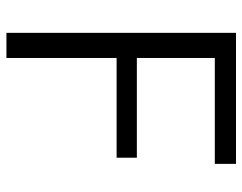

<svg xmlns="http://www.w3.org/2000/svg" viewBox="-100 -670 770 611"><g transform="rotate(90 285.5 -365.0)"><path d="M502 -663.1H165V-415H482.4V-350.6H165V0H85V-730.5H502Z"/></g></svg>

Font: Mgen+ 1c regular
Style: Regular
Weight: 400
Designer: [Source Han Sans]
Ryoko NISHIZUKA  (kana & ideographs); Paul D. Hunt (Latin, Greek & Cyrillic); Wenlong ZHANG  (bopomofo
Version: Version 1.059.20150602